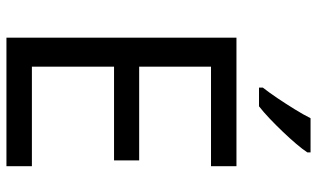

<svg xmlns="http://www.w3.org/2000/svg" viewBox="-214 -770 984 596"><g transform="rotate(90 278.0 -472.0)"><path d="M496 0H97V-714H496V-635H187V-412H478V-334H187V-79H496ZM453 -934Q444 -920 427 -900Q410 -880 389.5 -858.5Q369 -837 348.5 -817.5Q328 -798 310 -784H252V-796Q267 -815 284.5 -841Q302 -867 319 -894.5Q336 -922 347 -944H453Z"/></g></svg>

Font: Noto Sans Ol Chiki
Style: Regular
Weight: 400
Designer: Monotype Design Team, Lewis McGuffie
Foundry: Monotype Imaging Inc.
Version: Version 2.003